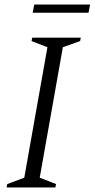

<svg xmlns="http://www.w3.org/2000/svg" viewBox="-20 -826 417 846"><path d="M9 0 12 -15 87 -43 189 -618 119 -645 122 -660H336L333 -645L257 -618L155 -43L227 -15L224 0ZM124 -770 131 -806H377L370 -770Z"/></svg>

Font: Spectral Light
Style: Italic
Weight: 300
Italic angle: -10°
Designer: Jean-Baptiste Levee
Foundry: Production Type
Version: Version 2.001